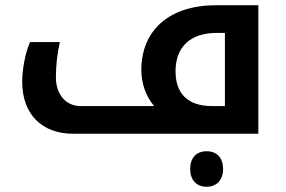

<svg xmlns="http://www.w3.org/2000/svg" viewBox="-20 -512 1094 735"><path d="M260 0H969V-492H807C628 -492 521 -396 521 -244C521 -193 538 -144 570 -106H288C232 -106 194 -151 194 -216C194 -261 199 -306 209 -351H95C77 -311 65 -247 65 -199C65 -75 140 0 260 0ZM841 -106H791C700 -106 652 -153 652 -239C652 -333 709 -386 810 -386H841ZM771 203C810 203 834 176 834 135C834 93 811 67 771 67C731 67 708 93 708 135C708 177 732 203 771 203Z"/></svg>

Font: Noto Kufi Arabic SemiBold
Style: Regular
Weight: 600
Designer: Monotype Design Team, David Williams, Khaled Hosny
Foundry: Google LLC
Version: Version 2.109